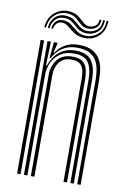

<svg xmlns="http://www.w3.org/2000/svg" viewBox="-85 -797 558 848"><g transform="rotate(10 194.0 -373.0)"><path d="M322.8 0V-466.8Q322.8 -486.2 319.9 -508.2Q317 -530.2 307 -549.8Q297 -569.2 275.8 -581.6Q254.5 -594 217.8 -594Q180.2 -594 153.8 -576.9Q127.2 -559.8 110.2 -527.8H105.8L112.5 -600H128L128.2 -593.5L119 -554H122Q138.5 -579.5 163.2 -593.5Q188 -607.5 222 -607.5Q264.8 -607.5 288.5 -592.8Q312.2 -578 322.8 -555.6Q333.2 -533.2 335.6 -509.9Q338 -486.5 338 -469.2V0ZM53 0V-600H68.5V0ZM83.8 0V-600H99L95.8 -493.2H99.8Q113.5 -532.8 142.1 -556.5Q170.8 -580.2 213.8 -580Q265.8 -579.8 286.5 -550.5Q307.2 -521.2 307.2 -465.8V0H292V-464Q292 -511.5 274.8 -538.9Q257.5 -566.2 208.5 -566.2Q171.8 -566.2 147.5 -549.4Q123.2 -532.5 111.2 -506.9Q99.2 -481.2 99.2 -454.8V0ZM114.8 0V-456Q114.8 -493.5 137.2 -522.5Q159.8 -551.5 205.2 -551.5Q238.5 -551.5 253.5 -537.4Q268.5 -523.2 272.6 -502.5Q276.8 -481.8 276.8 -461.5V0H261.2V-460.8Q261.2 -477.5 258.4 -495.4Q255.5 -513.2 243.4 -525.5Q231.2 -537.8 203.2 -537.8Q166.5 -537.8 148.6 -514Q130.8 -490.2 130.8 -457.2V0ZM59.2 -657.8Q62.5 -702.2 91.5 -725.5Q120.5 -748.8 156.8 -746Q182.8 -743.8 198 -732Q213.2 -720.2 225.1 -708.8Q237 -697.2 252.8 -696.2Q268 -695 280.6 -704Q293.2 -713 294.2 -733.5H302Q301.5 -708 285.5 -696Q269.5 -684 249.8 -685.2Q229.5 -686.2 216.8 -697.8Q204 -709.2 190.4 -721Q176.8 -732.8 154 -735Q119.2 -738.5 94.4 -716.5Q69.5 -694.5 67 -657.8ZM75 -657.8Q77 -688.8 97.4 -708.1Q117.8 -727.5 148.8 -724Q171.8 -722 186 -710.1Q200.2 -698.2 213.5 -686.9Q226.8 -675.5 246.2 -674.2Q272.2 -672.8 290.9 -687.8Q309.5 -702.8 309.8 -733.5H317.5Q317 -697.5 295.4 -679.6Q273.8 -661.8 244.5 -663.5Q222.2 -664.5 207.5 -676Q192.8 -687.5 179.2 -699.2Q165.8 -711 146.8 -713Q119.5 -716 102 -699.8Q84.5 -683.5 82.8 -657.8ZM90.5 -657.8Q92 -678.2 105.2 -691.6Q118.5 -705 142.5 -702Q161.2 -700 175.5 -688.2Q189.8 -676.5 205.1 -665.1Q220.5 -653.8 242.2 -652.5Q274.5 -650.5 299.6 -671.6Q324.8 -692.8 325.5 -733.5H333.2Q332.2 -687.5 304.1 -663.5Q276 -639.5 240.5 -641.5Q213.8 -642.8 196 -654.2Q178.2 -665.8 165.1 -677.5Q152 -689.2 139.2 -691Q121.8 -693.5 110.6 -683.2Q99.5 -673 98.2 -657.8Z"/></g></svg>

Font: Big Shoulders Inline Display Medium
Style: Regular
Weight: 500
Designer: Patric King
Foundry: XO Type Co
Version: Version 1.000